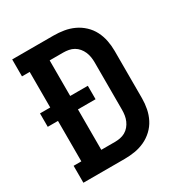

<svg xmlns="http://www.w3.org/2000/svg" viewBox="-171 -863 942 991"><g transform="rotate(-30 300.0 -367.5)"><path d="M41 0V-101H87V-342H26V-422H87V-634H41V-735H287Q318 -735 348.5 -730Q379 -725 407 -712Q435 -699 458 -677.5Q481 -656 495 -628.5Q509 -601 515 -570.5Q521 -540 521 -509V-226Q521 -195 515 -164.5Q509 -134 495 -106.5Q481 -79 458 -57.5Q435 -36 407 -23Q379 -10 348.5 -5Q318 0 287 0ZM206 -101H287Q303 -101 319 -104Q335 -107 349 -115Q363 -123 373.5 -135.5Q384 -148 390.5 -163Q397 -178 399.5 -194Q402 -210 402 -226V-509Q402 -525 399.5 -541Q397 -557 390.5 -572Q384 -587 373.5 -599.5Q363 -612 349 -620Q335 -628 319 -631Q303 -634 287 -634H206V-422H311V-342H206Z"/></g></svg>

Font: Iosevka Slab Extended
Style: Bold
Weight: 700
Width: 7
Monospace: yes
Designer: Belleve Invis
Foundry: Belleve Invis
Version: Version 11.1.0; ttfautohint (v1.8.3)